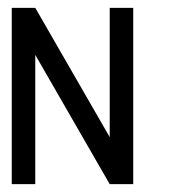

<svg xmlns="http://www.w3.org/2000/svg" viewBox="-20 -470 440 490"><path d="M10 -450H70L260 -120V-450H320V0H260L70 -330V0H10Z"/></svg>

Font: SOV_Station
Style: Bold
Weight: 700
Version: Version 1.00